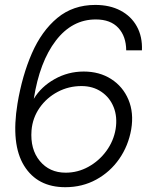

<svg xmlns="http://www.w3.org/2000/svg" viewBox="-20 -758 603 788"><path d="M248 10.3Q133.3 10.3 78.9 -77.9Q24.4 -166 51.8 -333Q70.8 -447.3 110.8 -539.1Q150.9 -630.9 215.3 -684.3Q279.8 -737.8 371.1 -737.8Q430.7 -737.8 474.6 -714.6Q518.6 -691.4 541.7 -649.4Q564.9 -607.4 562.5 -551.3H498Q497.6 -608.9 465.6 -643.6Q433.6 -678.2 373 -678.2Q275.9 -678.2 209.2 -591.3Q142.6 -504.4 118.7 -352.5L119.1 -353Q148.9 -402.3 204.1 -433.3Q259.3 -464.4 323.7 -464.4Q388.2 -464.4 436.3 -433.6Q484.4 -402.8 507.1 -349.1Q529.8 -295.4 518.6 -227.5Q506.8 -159.7 469.5 -106Q432.1 -52.2 375 -21Q317.9 10.3 248 10.3ZM249.5 -49.3Q299.3 -49.3 343 -73.5Q386.7 -97.7 416.5 -138.4Q446.3 -179.2 454.6 -228.5Q462.4 -278.3 446.5 -318.1Q430.7 -357.9 396 -381.3Q361.3 -404.8 314.5 -404.8Q261.7 -404.8 216.6 -380.9Q171.4 -356.9 142.6 -315.7Q113.8 -274.4 109.4 -223.1Q103.5 -145.5 143.3 -97.4Q183.1 -49.3 249.5 -49.3Z"/></svg>

Font: Inter Display Light
Style: Italic
Weight: 300
Italic angle: -9.39999°
Designer: Rasmus Andersson
Foundry: rsms
Version: Version 4.000;git-a52131595